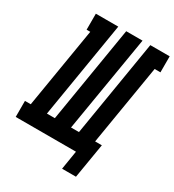

<svg xmlns="http://www.w3.org/2000/svg" viewBox="-241 -851 990 1090"><g transform="rotate(30 254.5 -306.0)"><path d="M428 123H337L357 0H-38V-105H0L87 -630H63V-735H210L106 -105H158L262 -735H369L264 -105H316L420 -735H547V-630H509L422 -105H466Z"/></g></svg>

Font: Iosevka Curly Slab XBdObl
Style: Regular
Weight: 800
Italic angle: -9°
Monospace: yes
Designer: Belleve Invis
Foundry: Belleve Invis
Version: Version 11.1.0; ttfautohint (v1.8.3)